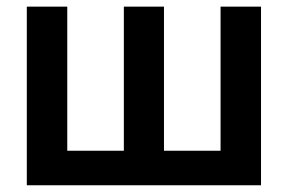

<svg xmlns="http://www.w3.org/2000/svg" viewBox="-20 -550 852 570"><path d="M179.7 -530.3V-102.5H347.7V-530.3H466.8V-102.5H634.8V-530.3H754.9V0H59.6V-530.3Z"/></svg>

Font: WEMIX Pretendard SemiBold
Style: Regular
Weight: 600
Designer: Base glyphs from Inter by Rasmus Andersson; Hangeul glyphs from Noto Sans CJK(Source Han Sans) by Jang Soo-young and Kan
Foundry: Kil Hyung-jin
Version: Version 1.000